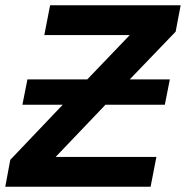

<svg xmlns="http://www.w3.org/2000/svg" viewBox="-43 -708 705 728"><path d="M601 -407 582 -311H357L168 -113H550L528 0H-23L-4 -102L195 -311H42L61 -407H288L449 -575H125L147 -688H642L623 -588L449 -407Z"/></svg>

Font: Libra Sans
Style: Bold Italic
Weight: 700
Italic angle: -12°
Foundry: Context Ltd
Version: Version 1.002